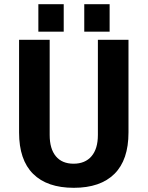

<svg xmlns="http://www.w3.org/2000/svg" viewBox="-20 -890 704 916"><path d="M71 -258V-700H217V-246Q217 -180 246.5 -144.5Q276 -109 331 -109Q386 -109 416.5 -144.5Q447 -180 447 -246V-700H593V-258Q593 -127 526 -60.5Q459 6 332 6Q205 6 138 -60.5Q71 -127 71 -258ZM163 -739V-870H284V-739ZM382 -739V-870H503V-739Z"/></svg>

Font: Gudea
Style: Bold
Weight: 700
Designer: Agustina Mingote
Foundry: Agustina Mingote
Version: Version 1.002